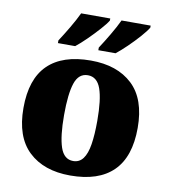

<svg xmlns="http://www.w3.org/2000/svg" viewBox="-86 -839 811 922"><g transform="rotate(10 320.0 -378.0)"><path d="M318 10Q189 10 115 -60Q41 -130 41 -271Q41 -412 112 -481.5Q183 -551 321 -551Q450 -551 524 -481.5Q598 -412 598 -271Q598 -130 527 -60Q456 10 318 10ZM320 -61Q350 -61 368 -85Q386 -109 393.5 -156Q401 -203 401 -271Q401 -375 382.5 -427Q364 -479 319 -479Q274 -479 256.5 -427Q239 -375 239 -271Q239 -168 257 -114.5Q275 -61 320 -61ZM347 -619Q368 -651 392 -691.5Q416 -732 432 -766H574V-756Q564 -739 538.5 -710Q513 -681 483.5 -652.5Q454 -624 431 -606H347ZM150 -619Q171 -651 195 -691.5Q219 -732 235 -766H377V-756Q367 -739 341 -710Q315 -681 286 -652.5Q257 -624 234 -606H150Z"/></g></svg>

Font: Noto Serif Gujarati Black
Style: Regular
Weight: 900
Version: Version 2.102